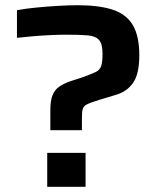

<svg xmlns="http://www.w3.org/2000/svg" viewBox="-20 -716 629 736"><path d="M173 -217V-293Q173 -331 181.5 -351.5Q190 -372 206.5 -383.5Q223 -395 248 -404L297 -420Q330 -432 346 -439.5Q362 -447 367.5 -462Q373 -477 373 -510Q373 -548 359.5 -563Q346 -578 315.5 -580.5Q285 -583 234 -583Q209 -583 175 -581.5Q141 -580 106 -577Q71 -574 45 -571V-677Q78 -683 119 -687Q160 -691 201.5 -693.5Q243 -696 278 -696Q359 -696 411.5 -679Q464 -662 489 -620Q514 -578 514 -504Q514 -433 490.5 -399Q467 -365 426 -353L360 -333Q327 -323 313.5 -316Q300 -309 297 -298Q294 -287 294 -262V-217ZM161 0V-130H308V0Z"/></svg>

Font: Saira Expanded SemiBold
Style: Regular
Weight: 600
Width: 7
Designer: Hector Gatti with collaboration of the Omnibus-Type team
Foundry: Omnibus-Type
Version: Version 1.100; ttfautohint (v1.8.3)